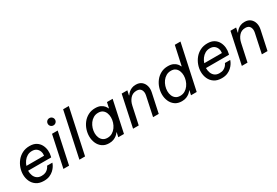

<svg xmlns="http://www.w3.org/2000/svg" viewBox="61 -1783 4069 2817"><g transform="rotate(-30 2095.5 -375.0)"><path d="M272 10Q196 10 146.5 -23Q97 -56 73 -109.5Q49 -163 49 -224Q49 -280 68.5 -336Q88 -392 125 -438Q162 -484 216 -512Q270 -540 340 -540Q407 -540 450.5 -513Q494 -486 517 -442.5Q540 -399 544.5 -348.5Q549 -298 537 -252L533 -236H142Q142 -190 156.5 -152.5Q171 -115 201.5 -93Q232 -71 279 -71Q321 -71 348 -84.5Q375 -98 391 -116Q407 -134 413.5 -147.5Q420 -161 420 -161H510Q510 -161 503.5 -143.5Q497 -126 481 -101Q465 -76 437.5 -50.5Q410 -25 369.5 -7.5Q329 10 272 10ZM156 -310H455Q461 -347 449.5 -381Q438 -415 409.5 -437Q381 -459 334 -459Q290 -459 254.5 -438.5Q219 -418 194 -384Q169 -350 156 -310Z M798 -626Q771 -626 753.5 -644Q736 -662 736 -687Q736 -713 753.5 -731Q771 -749 798 -749Q824 -749 842 -731Q860 -713 860 -687Q860 -662 842 -644Q824 -626 798 -626ZM604 0 717 -530H813L700 0Z M875 0 1038 -760H1134L971 0Z M1451 -540Q1504 -540 1539 -523.5Q1574 -507 1594 -483.5Q1614 -460 1622 -438H1628L1648 -530H1744L1630 0H1534L1550 -75H1545Q1545 -75 1535.5 -62Q1526 -49 1505.5 -32.5Q1485 -16 1453 -3Q1421 10 1376 10Q1308 10 1262 -23Q1216 -56 1193 -109.5Q1170 -163 1170 -224Q1170 -280 1188.5 -336Q1207 -392 1243 -438Q1279 -484 1331.5 -512Q1384 -540 1451 -540ZM1456 -459Q1411 -459 1375 -438Q1339 -417 1314 -382.5Q1289 -348 1276 -306.5Q1263 -265 1263 -224Q1263 -184 1277 -149Q1291 -114 1320 -92.5Q1349 -71 1395 -71Q1440 -71 1475.5 -92Q1511 -113 1536 -147.5Q1561 -182 1574 -223.5Q1587 -265 1587 -306Q1587 -347 1573 -382Q1559 -417 1530.5 -438Q1502 -459 1456 -459Z M1784 0 1897 -530H1993L1976 -453H1982Q1982 -453 1991 -466Q2000 -479 2019.5 -496.5Q2039 -514 2068.5 -527Q2098 -540 2140 -540Q2199 -540 2236 -510Q2273 -480 2287 -430.5Q2301 -381 2288 -323L2219 0H2123L2193 -329Q2204 -382 2183 -420Q2162 -458 2106 -458Q2040 -458 1999 -412Q1958 -366 1944 -298L1880 0Z M2608 10Q2540 10 2494 -23Q2448 -56 2425 -109.5Q2402 -163 2402 -224Q2402 -280 2420.5 -336Q2439 -392 2475 -438Q2511 -484 2563.5 -512Q2616 -540 2683 -540Q2736 -540 2771 -523.5Q2806 -507 2826 -483.5Q2846 -460 2854 -438H2860L2930 -760H3026L2862 0H2766L2782 -75H2777Q2777 -75 2767.5 -62Q2758 -49 2737.5 -32.5Q2717 -16 2685 -3Q2653 10 2608 10ZM2627 -71Q2672 -71 2707.5 -92Q2743 -113 2768 -147.5Q2793 -182 2806 -223.5Q2819 -265 2819 -306Q2819 -347 2805 -382Q2791 -417 2762.5 -438Q2734 -459 2688 -459Q2643 -459 2607 -438Q2571 -417 2546 -382.5Q2521 -348 2508 -306.5Q2495 -265 2495 -224Q2495 -184 2509 -149Q2523 -114 2552 -92.5Q2581 -71 2627 -71Z M3285 10Q3209 10 3159.5 -23Q3110 -56 3086 -109.5Q3062 -163 3062 -224Q3062 -280 3081.5 -336Q3101 -392 3138 -438Q3175 -484 3229 -512Q3283 -540 3353 -540Q3420 -540 3463.5 -513Q3507 -486 3530 -442.5Q3553 -399 3557.5 -348.5Q3562 -298 3550 -252L3546 -236H3155Q3155 -190 3169.5 -152.5Q3184 -115 3214.5 -93Q3245 -71 3292 -71Q3334 -71 3361 -84.5Q3388 -98 3404 -116Q3420 -134 3426.5 -147.5Q3433 -161 3433 -161H3523Q3523 -161 3516.5 -143.5Q3510 -126 3494 -101Q3478 -76 3450.5 -50.5Q3423 -25 3382.5 -7.5Q3342 10 3285 10ZM3169 -310H3468Q3474 -347 3462.5 -381Q3451 -415 3422.5 -437Q3394 -459 3347 -459Q3303 -459 3267.5 -438.5Q3232 -418 3207 -384Q3182 -350 3169 -310Z M3627 0 3740 -530H3836L3819 -453H3825Q3825 -453 3834 -466Q3843 -479 3862.5 -496.5Q3882 -514 3911.5 -527Q3941 -540 3983 -540Q4042 -540 4079 -510Q4116 -480 4130 -430.5Q4144 -381 4131 -323L4062 0H3966L4036 -329Q4047 -382 4026 -420Q4005 -458 3949 -458Q3883 -458 3842 -412Q3801 -366 3787 -298L3723 0Z"/></g></svg>

Font: Be Vietnam Pro
Style: Italic
Weight: 400
Italic angle: -12°
Designer: Lam Bao, Tony Le, Vietanh Nguyen
Foundry: Yellow Type Foundry
Version: Version 1.002; ttfautohint (v1.8.3)